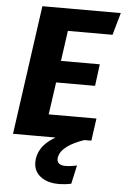

<svg xmlns="http://www.w3.org/2000/svg" viewBox="-62 -738 667 1027"><g transform="rotate(5 272.0 -224.0)"><path d="M123.2 -693.6H544.3L510.3 -574H270.6L247.7 -410.8H456.3L441.1 -293.8H231.9L207.3 -120.2H463.7L446.8 0H26.2ZM387.7 -51.9 408.8 0Q351 20.8 322.3 41.8Q293.6 62.9 284.4 81.2Q275.3 99.6 275.3 113Q275.3 129.6 286.8 138.2Q298.3 146.7 319.7 146.7Q334.7 146.7 350 144.7Q365.3 142.7 382 138.7L359.9 238.7Q344.2 242.3 327.3 244.1Q310.3 246 291 246Q232.5 246 195.3 217.7Q158.2 189.4 158.2 140.9Q158.2 101.1 180.5 65.8Q202.9 30.4 253.4 0.4Q304 -29.6 387.7 -51.9Z"/></g></svg>

Font: Fira Sans Variable
Style: Italic
Weight: 397
Italic angle: -8°
Designer: Carrois Corporate & Edenspiekermann AG
Foundry: Carrois Corporate GbR & Edenspiekermann AG
Version: Version 4.202